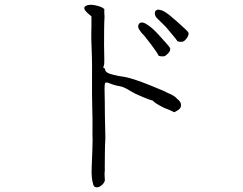

<svg xmlns="http://www.w3.org/2000/svg" viewBox="-20 -747 1040 821"><path d="M426 -708Q426 -703 426 -692Q428 -675 426 -656Q425 -637 425 -555Q427 -473 425 -470Q422 -461 422 -458Q422 -456 424 -456Q425 -457 426.5 -455.5Q428 -454 429.5 -449.5Q431 -445 431 -444Q436 -434 462 -428Q489 -421 501 -420Q542 -415 625 -381Q692 -354 694 -351Q725 -339 736 -326Q748 -316 751 -310Q754 -305 754 -296Q754 -283 738 -274L725 -267L704 -277Q683 -284 663 -295.5Q643 -307 638 -312Q634 -317 632 -317Q622 -319 587.5 -333.5Q553 -348 541 -356Q511 -375 494 -378Q476 -381 464 -385Q452 -389 442 -393Q433 -396 430 -392Q427 -387 427 -367Q428 -345 428 -316.5Q428 -288 428.5 -256Q429 -224 430 -186Q431 -148 430 -143Q429 -138 428.5 -91.5Q428 -45 428 -33Q429 -20 427 -5Q427 9 428 17Q431 29 418 42Q406 54 394 54Q382 54 379 43Q370 15 372 -28Q374 -70 375 -107.5Q376 -145 376 -152Q375 -160 375.5 -196.5Q376 -233 374.5 -286Q373 -339 373.5 -405.5Q374 -472 373 -503Q369 -586 371 -632V-677L358 -688Q348 -697 343 -704Q336 -716 347 -722Q362 -730 389 -724Q416 -718 425 -709L426 -710ZM706 -612Q687 -636 672 -649Q659 -661 651.5 -669Q644 -677 643 -683Q641 -690 643 -697Q645 -702 650 -704Q655 -707 662 -705Q671 -704 682 -698Q695 -690 705 -682Q720 -670 739 -653Q784 -613 785.5 -608Q787 -603 785.5 -597Q784 -591 778 -583Q772 -575 767 -571.5Q762 -568 752 -568Q740 -569 738 -572Q738 -574 706 -612ZM629 -553Q602 -588 598 -593Q585 -606 579 -615Q573 -623 571 -630Q570 -636 573 -643Q575 -648 581 -650Q586 -652 593 -650Q601 -648 612 -640Q624 -632 634 -623Q648 -610 665 -591Q705 -547 707 -542Q709 -537 707 -531Q705 -525 698 -518Q691 -511 686 -508Q681 -505 669.5 -506Q658 -507 657 -511Q654 -519 629 -553Z"/></svg>

Font: ToneOZ-Pinyin-Tsuipita-TC
Style: Regular
Weight: 400
Designer: ÂÆ£ÂøóÂáåJeffrey Xuan(jeffreyx@gmail.com, ToneOZ.com) ÈòøÂù§(cjkFonts)
Foundry: ToneOZ
Version: Version 0.24071